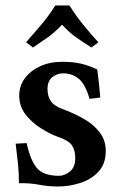

<svg xmlns="http://www.w3.org/2000/svg" viewBox="-20 -669 441 699"><path d="M233 -649Q256 -612 283 -579Q310 -546 338 -515L313 -496Q281 -516 256.5 -533.5Q232 -551 206 -579Q178 -550 154 -533Q130 -516 100 -496L75 -515Q102 -546 130.5 -579.5Q159 -613 181 -649ZM37 -146 77 -148Q91 -84 115 -56.5Q139 -29 195 -29Q215 -29 234.5 -44.5Q254 -60 254 -94Q254 -123 241.5 -140.5Q229 -158 188 -172Q163 -181 130.5 -201Q98 -221 74 -251Q50 -281 50 -321Q50 -356 70 -383.5Q90 -411 125.5 -427.5Q161 -444 206 -444Q247 -444 276 -437Q305 -430 334 -416Q337 -394 340 -367.5Q343 -341 345 -314L306 -309Q291 -362 267 -382Q243 -402 209 -402Q189 -402 171 -388.5Q153 -375 153 -345Q153 -319 165 -301Q177 -283 208 -272Q251 -256 286.5 -235.5Q322 -215 343.5 -186.5Q365 -158 365 -119Q365 -72 338 -43.5Q311 -15 271 -2.5Q231 10 192 10Q156 10 122 3.5Q88 -3 49 -2Q49 -38 45.5 -72.5Q42 -107 37 -146Z"/></svg>

Font: Libertinus Serif SemiBold
Style: Regular
Weight: 600
Designer: Philipp H. Poll, Khaled Hosny
Foundry: Caleb Maclennan
Version: Version 7.051;RELEASE